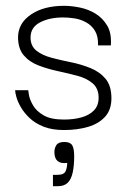

<svg xmlns="http://www.w3.org/2000/svg" viewBox="-20 -437 436 660"><path d="M200 10Q159 10 130 -1.5Q101 -13 82 -31Q63 -49 52 -68Q41 -87 36.5 -103Q32 -119 32 -127H77Q77 -126 79.5 -110.5Q82 -95 93.5 -75Q105 -55 130 -40.5Q155 -26 200 -26Q233 -26 260 -33.5Q287 -41 303 -57.5Q319 -74 319 -101Q319 -133 298.5 -150.5Q278 -168 246 -176.5Q214 -185 179 -192.5Q144 -200 112.5 -212Q81 -224 61.5 -247Q42 -270 42 -310Q43 -358 87 -387.5Q131 -417 200 -417Q226 -417 255 -411Q284 -405 308.5 -390Q333 -375 348.5 -349Q364 -323 361 -281H317Q318 -312 306.5 -331Q295 -350 275.5 -360.5Q256 -371 235 -374Q214 -377 197 -377Q150 -377 117.5 -360Q85 -343 85 -308Q85 -279 105 -263Q125 -247 157 -238.5Q189 -230 224 -223Q259 -216 291 -203Q323 -190 343 -166Q363 -142 363 -99Q363 -60 341.5 -36Q320 -12 283 -1Q246 10 200 10ZM162 203V164H177Q200 164 205.5 151.5Q211 139 211 123Q189 126 178 116.5Q167 107 167 86Q167 72 174 61.5Q181 51 201 51Q221 51 228 62Q235 73 235 100Q235 132 230 155.5Q225 179 213 191Q201 203 179 203Z"/></svg>

Font: Darker Grotesque Light
Style: Regular
Weight: 400
Version: Version 1.000;gftools[0.9.28]